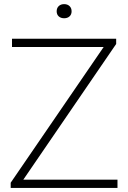

<svg xmlns="http://www.w3.org/2000/svg" viewBox="-20 -932 636 952"><path d="M95.5 -41H562.5V0H33V-26L494 -699H39.5V-740H556V-714ZM261 -876Q261 -892 271.2 -901.8Q281.5 -911.5 298 -911.5Q314.5 -911.5 324.8 -901.8Q335 -892 335 -876Q335 -860 324.8 -850.8Q314.5 -841.5 298 -841.5Q281.5 -841.5 271.2 -850.8Q261 -860 261 -876Z"/></svg>

Font: Encode Sans Semi Expanded ExLight
Style: Regular
Weight: 275
Width: 6
Designer: Multiple Designers
Foundry: Impallari Type
Version: Version 2.000